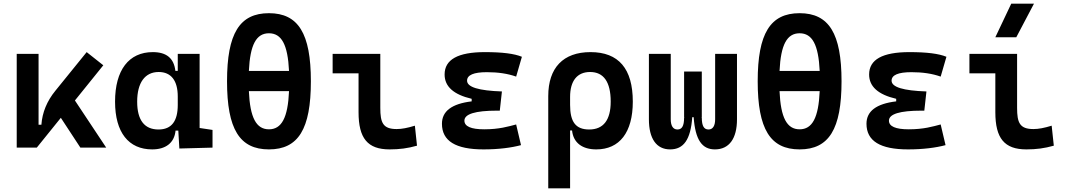

<svg xmlns="http://www.w3.org/2000/svg" viewBox="-20 -815 5899 1060"><path d="M72.3 0H183.1L315.9 -164.6L423.8 0H566.4L393.6 -260.3L550.3 -454.6L458.5 -527.3L286.1 -314.5C238.8 -256.8 213.4 -193.8 208.5 -126.5H192.9V-517.6H72.3Z M820.3 9.8C893.6 9.8 942.4 -24.9 949.2 -93.8H964.4L970.2 4.9L1153.3 0V-97.7L1082 -108.4V-517.6H961.4V-423.8H948.2C940.4 -493.2 899.4 -527.3 823.7 -527.3C690.9 -527.3 615.2 -427.7 615.2 -253.9C615.2 -84 689.9 9.8 820.3 9.8ZM961.4 -235.4C961.4 -147.5 928.2 -100.1 855 -100.1C777.3 -100.1 737.3 -151.9 737.3 -253.9C737.3 -358.4 780.3 -417.5 856 -417.5C924.8 -417.5 961.4 -370.1 961.4 -282.2Z M1464.8 9.8C1627 9.8 1696.3 -102.5 1696.3 -366.2C1696.3 -629.9 1627 -742.2 1464.8 -742.2C1302.7 -742.2 1233.4 -629.9 1233.4 -366.2C1233.4 -102.5 1302.7 9.8 1464.8 9.8ZM1464.8 -101.1C1395 -101.1 1360.4 -164.6 1354 -312H1575.7C1569.3 -164.6 1534.7 -101.1 1464.8 -101.1ZM1354 -423.3C1360.8 -568.4 1395 -631.3 1464.8 -631.3C1534.7 -631.3 1568.8 -568.4 1575.7 -423.3Z M2130.9 9.8C2185.5 9.8 2230.5 3.9 2282.2 -10.7L2270.5 -121.1C2229 -108.4 2198.2 -102.5 2169.9 -102.5C2093.8 -102.5 2079.6 -137.7 2079.6 -219.7V-517.6H1816.4V-410.2H1959.5V-195.3C1959.5 -51.8 2009.3 9.8 2130.9 9.8Z M2649.4 9.8C2732.9 9.8 2803.2 0.5 2856.4 -13.7L2829.6 -127.9C2786.6 -116.7 2736.3 -101.1 2653.3 -101.1C2580.6 -101.1 2543.9 -117.2 2543.9 -148.9C2543.9 -185.5 2604 -204.1 2723.6 -204.1H2739.3L2751 -310.1C2622.6 -314.5 2558.6 -334 2558.6 -369.6C2558.6 -400.9 2595.2 -416.5 2668 -416.5C2729.5 -416.5 2782.7 -408.7 2829.6 -392.1L2861.3 -501.5C2819.3 -519 2752 -527.3 2657.2 -527.3C2508.3 -527.3 2434.6 -486.3 2434.6 -403.8C2434.6 -337.4 2483.9 -293 2584 -269.5V-255.4C2474.1 -242.2 2419.9 -201.2 2419.9 -131.8C2419.9 -36.6 2495.6 9.8 2649.4 9.8Z M3272 9.8C3400.4 9.8 3473.6 -84 3473.6 -253.9C3473.6 -435.5 3395.5 -527.3 3240.2 -527.3C3089.4 -527.3 3006.8 -440.9 3006.8 -284.2V224.6H3127.4V-94.7H3138.2C3145.5 -25.4 3195.8 9.8 3272 9.8ZM3127.4 -235.8V-279.8C3127.4 -368.7 3166.5 -417.5 3237.8 -417.5C3313 -417.5 3351.6 -362.3 3351.6 -253.9C3351.6 -151.9 3311 -100.1 3232.9 -100.1C3158.2 -100.1 3127.4 -142.1 3127.4 -235.8Z M3926.8 9.8C4005.9 9.8 4048.8 -50.3 4048.8 -156.2V-517.6H3928.2V-156.2C3928.2 -120.6 3915.5 -100.1 3891.6 -100.1C3867.2 -100.1 3854.5 -118.2 3854.5 -166L3852.5 -168H3854.5V-419.9H3756.8V-168H3758.8L3756.8 -166C3756.8 -118.2 3744.1 -100.1 3720.2 -100.1C3695.8 -100.1 3683.1 -120.6 3683.1 -156.2V-517.6H3562.5V-156.2C3562.5 -50.3 3603.5 9.8 3679.7 9.8C3753.9 9.8 3793 -43.5 3801.8 -168H3809.6C3818.4 -43.5 3855.5 9.8 3926.8 9.8Z M4394.5 9.8C4556.6 9.8 4626 -102.5 4626 -366.2C4626 -629.9 4556.6 -742.2 4394.5 -742.2C4232.4 -742.2 4163.1 -629.9 4163.1 -366.2C4163.1 -102.5 4232.4 9.8 4394.5 9.8ZM4394.5 -101.1C4324.7 -101.1 4290 -164.6 4283.7 -312H4505.4C4499 -164.6 4464.4 -101.1 4394.5 -101.1ZM4283.7 -423.3C4290.5 -568.4 4324.7 -631.3 4394.5 -631.3C4464.4 -631.3 4498.5 -568.4 4505.4 -423.3Z M4993.2 9.8C5076.7 9.8 5147 0.5 5200.2 -13.7L5173.3 -127.9C5130.4 -116.7 5080.1 -101.1 4997.1 -101.1C4924.3 -101.1 4887.7 -117.2 4887.7 -148.9C4887.7 -185.5 4947.8 -204.1 5067.4 -204.1H5083L5094.7 -310.1C4966.3 -314.5 4902.3 -334 4902.3 -369.6C4902.3 -400.9 4939 -416.5 5011.7 -416.5C5073.2 -416.5 5126.5 -408.7 5173.3 -392.1L5205.1 -501.5C5163.1 -519 5095.7 -527.3 5001 -527.3C4852.1 -527.3 4778.3 -486.3 4778.3 -403.8C4778.3 -337.4 4827.6 -293 4927.7 -269.5V-255.4C4817.9 -242.2 4763.7 -201.2 4763.7 -131.8C4763.7 -36.6 4839.4 9.8 4993.2 9.8Z M5646.5 9.8C5701.2 9.8 5746.1 3.9 5797.9 -10.7L5786.1 -121.1C5744.6 -108.4 5713.9 -102.5 5685.5 -102.5C5609.4 -102.5 5595.2 -137.7 5595.2 -219.7V-517.6H5332V-410.2H5475.1V-195.3C5475.1 -51.8 5524.9 9.8 5646.5 9.8ZM5475.1 -609.4H5590.8L5688.5 -794.9H5563Z"/></svg>

Font: Cascadia Code PL SemiBold
Style: Regular
Weight: 600
Monospace: yes
Designer: Aaron Bell
Foundry: Saja Typeworks
Version: Version 2404.023